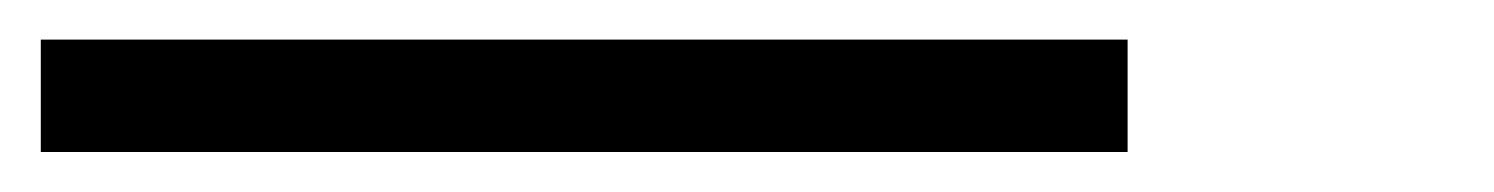

<svg xmlns="http://www.w3.org/2000/svg" viewBox="-98 51 747 96"><path d="M-77.6 127V70.8H465.8V127Z"/></svg>

Font: Elstob 6pt
Style: Italic
Weight: 700
Italic angle: -20°
Designer: Peter S. Baker
Version: Version 1.015